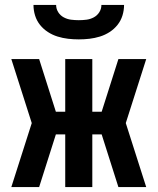

<svg xmlns="http://www.w3.org/2000/svg" viewBox="-20 -760 640 780"><path d="M574 0H461L393 -214H355V0H245V-214H207L139 0H26L109 -260L26 -520H139L207 -306H245V-520H355V-306H393L461 -520H574L491 -260ZM300 -600Q278 -600 256.5 -602.5Q235 -605 214 -611.5Q193 -618 174.5 -630Q156 -642 142.5 -659Q129 -676 122.5 -697Q116 -718 116 -740H208Q208 -724 216.5 -710.5Q225 -697 239 -689.5Q253 -682 268.5 -680Q284 -678 300 -678Q316 -678 331.5 -680Q347 -682 361 -689.5Q375 -697 383.5 -710.5Q392 -724 392 -740H484Q484 -718 477.5 -697Q471 -676 457.5 -659Q444 -642 425.5 -630Q407 -618 386 -611.5Q365 -605 343.5 -602.5Q322 -600 300 -600Z"/></svg>

Font: Iosevka Fixed Extended
Style: Bold
Weight: 700
Width: 7
Monospace: yes
Designer: Belleve Invis
Foundry: Belleve Invis
Version: Version 24.1.1; ttfautohint (v1.8.4)